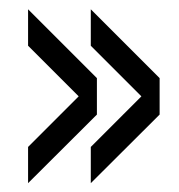

<svg xmlns="http://www.w3.org/2000/svg" viewBox="-20 -524 396 424"><path d="M180.5 -423V-503.5L332.5 -351.5V-271ZM180.5 -119.5V-199.5L332.5 -351.5V-271ZM42 -423V-503.5L194 -351.5V-271ZM42 -119.5V-199.5L194 -351.5V-271Z"/></svg>

Font: Big Shoulders Text Thin
Style: Regular
Weight: 400
Version: Version 2.002